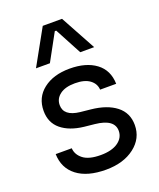

<svg xmlns="http://www.w3.org/2000/svg" viewBox="-151 -902 837 1011"><g transform="rotate(-20 268.0 -397.0)"><path d="M180 -612H102L212 -810H320L428 -612H350L270 -762H262ZM267 16Q163 16 105 -28.5Q47 -73 45 -152H135Q137 -116 169 -91Q201 -66 267 -66Q329 -66 364 -90.5Q399 -115 399 -154Q399 -219 293 -230L235 -236Q155 -245 109 -283Q63 -321 63 -387Q63 -462 119.5 -506Q176 -550 267 -550Q359 -550 414 -509Q469 -468 471 -391H381Q379 -425 350 -446.5Q321 -468 267 -468Q213 -468 183 -445.5Q153 -423 153 -387Q153 -326 241 -316L299 -310Q388 -301 438.5 -261.5Q489 -222 489 -154Q489 -79 427 -31.5Q365 16 267 16Z"/></g></svg>

Font: Sora
Style: Regular
Weight: 400
Designer: Jonathan Barnbrook, Julián Moncada
Foundry: Barnbrook Fonts
Version: Version 2.000